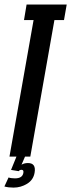

<svg xmlns="http://www.w3.org/2000/svg" viewBox="-42 -695 316 852"><path d="M0 0 107 -606H64.5L76 -675H254L242 -606H199.5L92.5 0ZM18 137.5Q-5 137.5 -22.5 132.5L-4 92.5Q7 96.5 24.5 96.5Q57 96.5 61.5 73Q64.5 58.5 53.5 58.5Q45.5 58.5 41 64.5L7 59L31 0H69L53.5 36Q65 28.5 82 28.5Q119 28.5 111.5 71.5Q106 103.5 78.2 120.5Q50.5 137.5 18 137.5Z"/></svg>

Font: Anybody UltraCondensed Medium
Style: Italic
Weight: 500
Width: 1
Italic angle: -10°
Designer: Tyler Finck
Foundry: Etcetera Type Company
Version: Version 1.010; ttfautohint (v1.8.3) -l 8 -r 50 -G 200 -x 14 